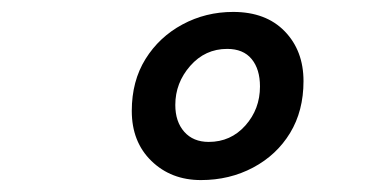

<svg xmlns="http://www.w3.org/2000/svg" viewBox="-20 -706 640 322"><path d="M317 -404Q267 -404 234 -436Q201 -468 201 -520Q201 -570 224 -607Q247 -644 286 -665Q325 -686 371 -686Q426 -686 457.5 -653.5Q489 -621 489 -570Q489 -520 466.5 -483Q444 -446 404.5 -425Q365 -404 317 -404ZM330 -468Q367 -468 391.5 -495.5Q416 -523 416 -561Q416 -590 402 -607Q388 -624 361 -624Q324 -624 299 -595.5Q274 -567 274 -530Q274 -502 289 -485Q304 -468 330 -468Z"/></svg>

Font: Source Code Pro ExtraLight
Style: Bold Italic
Weight: 700
Italic angle: -11°
Monospace: yes
Version: Version 1.016;hotconv 1.0.116;makeotfexe 2.5.65601